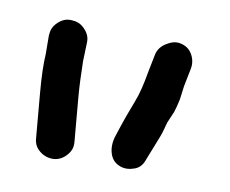

<svg xmlns="http://www.w3.org/2000/svg" viewBox="-29 -666 304 254"><g transform="rotate(5 122.5 -539.0)"><path d="M138 -447C144 -444 151 -444 158 -446C165 -448 169 -453 172 -460L177 -470L187 -490C191 -498 193 -505 195 -510L203 -525C205 -530 207 -535 209 -542L213 -560L220 -584C222 -591 221 -598 218 -604C215 -610 210 -614 203 -616C196 -618 190 -616 184 -613C178 -610 173 -605 171 -598L164 -574C160 -559 156 -546 150 -534C144 -522 137 -507 129 -488C124 -477 124 -468 126 -461C128 -454 132 -450 138 -447ZM50 -449C57 -449 63 -452 68 -457C73 -462 75 -467 75 -474V-534C75 -549 76 -565 77 -581L80 -606C81 -613 79 -619 74 -625C69 -631 64 -633 57 -634C50 -635 44 -633 38 -628C32 -623 30 -618 29 -611L27 -586C25 -573 24 -556 24 -534V-474C24 -467 26 -462 31 -457C36 -452 43 -449 50 -449Z"/></g></svg>

Font: AppleStorm
Style: Rg
Weight: 400
Foundry: Cannot Into Space Fonts
Version: Version 1.01